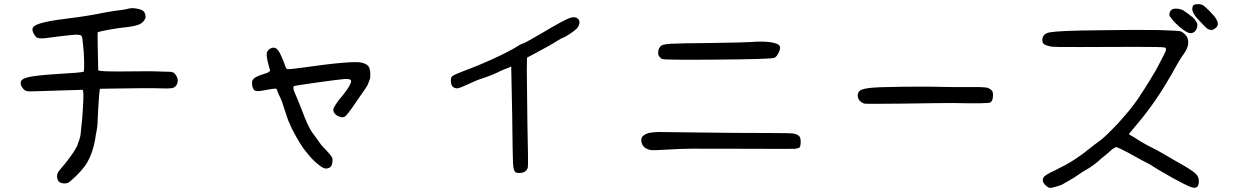

<svg xmlns="http://www.w3.org/2000/svg" viewBox="-20 -765 6043 938"><path d="M607.4 -722.7Q625 -727.5 649.9 -722.7Q674.8 -717.8 683.6 -708Q689.5 -699.2 690.9 -688Q692.4 -676.8 686.5 -668.9Q678.7 -654.3 660.6 -646Q642.6 -637.7 602.5 -632.8Q560.5 -628.9 510.3 -619.6Q460 -610.4 457 -606.4Q456.1 -605.5 458 -512.7L460 -420.9L475.6 -418Q509.8 -414.1 714.8 -417L815.4 -414.1L830.1 -409.2Q847.7 -390.6 848.6 -372.1Q847.7 -346.7 828.1 -336.9Q818.4 -332 779.3 -333Q701.2 -335.9 512.7 -332L467.8 -331.1L463.9 -295.9Q459 -230.5 457 -173.8Q456.1 -141.6 448.2 -106.4Q437.5 -21.5 400.4 38.1Q377.9 69.3 351.6 94.7Q325.2 120.1 314.5 127Q302.7 132.8 287.1 130.4Q271.5 127.9 265.6 120.1Q253.9 100.6 261.7 81.1Q265.6 71.3 281.2 54.2Q296.9 37.1 324.2 0Q341.8 -23.4 356.4 -50.8Q371.1 -88.9 373.5 -106.4Q376 -124 381.8 -188.5Q390.6 -304.7 385.7 -320.3L383.8 -326.2L252.9 -322.3Q122.1 -317.4 114.3 -319.3Q101.6 -320.3 90.8 -334.5Q80.1 -348.6 81.1 -361.3Q81.1 -378.9 116.7 -387.7Q152.3 -396.5 256.8 -403.3Q381.8 -410.2 388.7 -415Q391.6 -417 391.1 -462.4Q390.6 -507.8 385.7 -546.9Q382.8 -583 378.4 -589.4Q374 -595.7 350.6 -595.7Q331.1 -594.7 257.8 -585.9Q218.8 -581.1 202.1 -578.6Q185.5 -576.2 172.4 -578.1Q159.2 -580.1 155.8 -584.5Q152.3 -588.9 144.5 -600.6Q131.8 -626 146.5 -636.7Q170.9 -658.2 319.3 -675.8Q403.3 -685.5 503.9 -706.1Q543 -712.9 571.3 -715.8Q599.6 -719.7 607.4 -722.7Z M1301.8 -528.3Q1319.3 -537.1 1332 -526.4Q1342.8 -517.6 1356.9 -484.9Q1371.1 -452.1 1373 -443.4Q1377 -431.6 1381.8 -427.7Q1387.7 -424.8 1458 -434.6Q1703.1 -469.7 1747.1 -459Q1771.5 -453.1 1780.3 -440.9Q1789.1 -428.7 1789.1 -402.3Q1789.1 -385.7 1787.6 -379.9Q1786.1 -374 1776.4 -350.6Q1767.6 -335 1757.3 -320.8Q1747.1 -306.6 1723.6 -272.5Q1704.1 -242.2 1683.6 -215.8Q1669.9 -198.2 1664.1 -194.8Q1658.2 -191.4 1647.5 -192.4Q1635.7 -195.3 1627.9 -199.2Q1621.1 -204.1 1614.7 -210.9Q1608.4 -217.8 1608.4 -230.5Q1608.4 -236.3 1621.1 -255.9Q1634.8 -277.3 1657.2 -302.7Q1695.3 -350.6 1695.3 -369.1Q1695.3 -380.9 1663.1 -378.9Q1636.7 -377 1527.3 -361.8Q1418 -346.7 1416 -343.8Q1408.2 -338.9 1420.9 -309.6Q1429.7 -291 1455.1 -226.6Q1479.5 -159.2 1501 -124L1549.8 -56.6L1576.2 -28.3Q1597.7 -4.9 1602.1 3.9Q1606.4 12.7 1603.5 29.3Q1601.6 51.8 1583 56.6Q1573.2 60.5 1561 55.7Q1548.8 50.8 1526.4 31.7Q1503.9 12.7 1483.4 -13.7Q1461.9 -38.1 1445.3 -66.4Q1427.7 -93.8 1405.3 -137.7Q1398.4 -154.3 1387.7 -177.7Q1371.1 -227.5 1356.4 -271.5Q1348.6 -288.1 1336.9 -315.4Q1332 -330.1 1330.6 -331.1Q1329.1 -332 1323.2 -332Q1315.4 -332 1278.3 -325.2Q1248 -319.3 1236.8 -319.8Q1225.6 -320.3 1219.7 -327.1Q1214.8 -333 1212.4 -346.2Q1210 -359.4 1211.9 -368.2Q1215.8 -379.9 1228 -387.2Q1240.2 -394.5 1267.6 -403.3Q1287.1 -408.2 1293.9 -414.1L1299.8 -418.9L1291 -451.2Q1281.2 -489.3 1283.2 -504.4Q1285.2 -519.5 1301.8 -528.3Z M2768.6 -678.7Q2780.3 -681.6 2785.2 -680.7Q2789.1 -679.7 2792 -679.7Q2795.9 -679.7 2803.7 -672.9Q2813.5 -664.1 2810.1 -648.4Q2806.6 -632.8 2792 -620.1Q2779.3 -609.4 2759.8 -596.7Q2740.2 -584 2733.4 -582Q2724.6 -579.1 2707 -568.4Q2694.3 -559.6 2658.2 -539.1Q2639.6 -528.3 2589.8 -502L2554.7 -483.4L2553.7 -421.9Q2553.7 -365.2 2556.6 -159.2Q2561.5 43 2558.6 52.7Q2552.7 79.1 2516.6 80.1Q2502 80.1 2497.1 75.2Q2488.3 67.4 2486.3 33.2Q2484.4 -1 2482.4 -196.3L2477.5 -440.4L2460.9 -432.6Q2445.3 -427.7 2426.8 -418.9Q2388.7 -399.4 2338.9 -382.8Q2314.5 -376 2284.2 -361.3Q2255.9 -348.6 2233.4 -338.9Q2219.7 -334 2214.8 -333.5Q2210 -333 2203.1 -335Q2183.6 -340.8 2182.6 -368.2Q2181.6 -386.7 2190.4 -393.6Q2199.2 -400.4 2245.1 -418Q2319.3 -445.3 2394.5 -480Q2469.7 -514.6 2509.8 -540Q2526.4 -550.8 2530.3 -550.8Q2538.1 -550.8 2616.2 -596.7Q2740.2 -670.9 2768.6 -678.7Z M3648.4 -559.6Q3704.1 -564.5 3744.6 -558.6Q3785.2 -552.7 3790 -538.1Q3793.9 -528.3 3784.2 -507.8Q3774.4 -487.3 3762.7 -482.4Q3745.1 -475.6 3458 -473.6Q3234.4 -471.7 3215.8 -476.6Q3209 -478.5 3203.1 -486.3Q3195.3 -495.1 3195.3 -506.8Q3195.3 -530.3 3211.9 -543Q3221.7 -548.8 3259.8 -551.3Q3297.9 -553.7 3440.4 -554.7Q3627 -557.6 3648.4 -559.6ZM3196.3 -120.1Q3220.7 -120.1 3395.5 -117.7Q3570.3 -115.2 3734.4 -115.2Q3843.8 -115.2 3858.4 -112.3Q3879.9 -107.4 3886.2 -97.7Q3892.6 -87.9 3891.6 -66.4Q3890.6 -49.8 3886.7 -45.4Q3882.8 -41 3864.3 -38.1Q3845.7 -37.1 3660.2 -38.1Q3418.9 -39.1 3359.9 -38.6Q3300.8 -38.1 3240.2 -34.2Q3176.8 -30.3 3162.1 -31.7Q3147.5 -33.2 3132.8 -42Q3119.1 -51.8 3114.7 -67.4Q3110.4 -83 3116.2 -94.7Q3126 -109.4 3153.3 -116.2Q3168.9 -119.1 3196.3 -120.1Z M4226.6 -335Q4258.8 -339.8 4392.1 -341.3Q4525.4 -342.8 4624 -339.8Q4680.7 -339.8 4737.3 -339.8Q4797.9 -339.8 4807.6 -335Q4820.3 -329.1 4825.7 -322.8Q4831.1 -316.4 4831.1 -301.8Q4832 -273.4 4818.4 -264.6Q4805.7 -257.8 4634.8 -261.7Q4573.2 -261.7 4391.6 -258.8Q4210.9 -256.8 4203.1 -258.8Q4184.6 -263.7 4174.8 -280.3Q4165 -299.8 4175.8 -317.4Q4185.5 -330.1 4226.6 -335Z M5818.4 -743.2Q5839.8 -747.1 5853.5 -741.2Q5863.3 -737.3 5889.2 -710.9Q5915 -684.6 5921.9 -671.9Q5937.5 -645.5 5921.9 -630.9Q5908.2 -618.2 5897.5 -618.2Q5882.8 -621.1 5877 -626Q5871.1 -630.9 5862.3 -639.6Q5845.7 -656.2 5829.1 -674.8Q5804.7 -701.2 5804.7 -722.7Q5805.7 -741.2 5818.4 -743.2ZM5709 -720.7Q5718.8 -723.6 5733.4 -722.7Q5760.7 -717.8 5769.5 -708Q5780.3 -702.1 5799.8 -685.5Q5806.6 -682.6 5816.9 -669.9Q5827.1 -657.2 5829.1 -647.5Q5831.1 -638.7 5827.1 -627.4Q5823.2 -616.2 5816.4 -610.4Q5803.7 -599.6 5787.6 -604.5Q5771.5 -609.4 5742.2 -633.8Q5708 -665 5699.2 -680.7Q5691.4 -685.5 5693.4 -699.2Q5695.3 -712.9 5709 -720.7ZM5349.6 -617.2Q5532.2 -620.1 5640.6 -618.2Q5736.3 -615.2 5746.1 -612.3Q5756.8 -609.4 5768.6 -597.7Q5780.3 -585.9 5782.2 -576.2Q5788.1 -556.6 5781.7 -536.6Q5775.4 -516.6 5753.9 -488.3Q5745.1 -475.6 5725.6 -441.4Q5709 -409.2 5677.7 -358.4Q5610.4 -245.1 5519.5 -139.6Q5494.1 -109.4 5495.1 -109.4Q5496.1 -108.4 5507.8 -101.6Q5520.5 -94.7 5538.1 -83Q5556.6 -70.3 5591.8 -51.8Q5628.9 -34.2 5671.9 -8.8Q5729.5 25.4 5759.8 42Q5808.6 70.3 5823.2 85.4Q5837.9 100.6 5836.9 124Q5835.9 140.6 5829.1 147.5Q5818.4 156.2 5796.9 148.4Q5775.4 140.6 5710.9 105.5Q5624 56.6 5599.6 39.1Q5565.4 22.5 5498 -15.6Q5475.6 -27.3 5454.1 -38.1L5432.6 -46.9L5414.1 -36.1Q5380.9 -5.9 5358.4 10.7Q5341.8 28.3 5302.7 54.7Q5267.6 74.2 5230.5 100.6Q5192.4 124 5165 138.7Q5127 151.4 5114.7 152.8Q5102.5 154.3 5090.8 142.6Q5065.4 121.1 5079.1 100.6Q5085 89.8 5135.7 66.4Q5184.6 43 5224.6 17.6Q5264.6 -7.8 5298.8 -36.1Q5332 -62.5 5355.5 -79.1Q5381.8 -98.6 5446.3 -167Q5465.8 -190.4 5491.2 -218.8Q5515.6 -247.1 5538.1 -280.3Q5573.2 -333 5594.7 -368.2Q5612.3 -397.5 5627 -421.9Q5642.6 -453.1 5658.7 -482.4Q5674.8 -511.7 5676.3 -521.5Q5677.7 -531.2 5668.9 -533.2Q5655.3 -536.1 5525.4 -536.1Q5375 -536.1 5257.8 -535.2Q5129.9 -534.2 5110.4 -538.1Q5086.9 -543.9 5079.6 -549.8Q5072.3 -555.7 5072.3 -569.3Q5072.3 -601.6 5111.3 -607.4Q5153.3 -615.2 5349.6 -617.2Z"/></svg>

Font: JasonHandwriting4
Style: Regular
Weight: 400
Version: Version 1.01.21